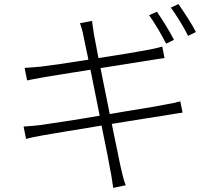

<svg xmlns="http://www.w3.org/2000/svg" viewBox="-20 -863 1040 936"><path d="M790 -650Q782 -665 772 -683.5Q762 -702 751 -720.5Q740 -739 728.5 -757Q717 -775 707 -789L745 -806Q754 -792 765.5 -775Q777 -758 788 -739.5Q799 -721 809.5 -703Q820 -685 828 -669ZM515 -307Q555 -314 594 -320.5Q633 -327 667.5 -332.5Q702 -338 730.5 -343Q759 -348 779 -352Q808 -357 826.5 -361Q845 -365 859 -369L870 -314Q856 -312 836.5 -309Q817 -306 789 -301Q744 -294 673.5 -283Q603 -272 525 -259Q533 -219 540.5 -183Q548 -147 554 -118.5Q560 -90 563.5 -71Q567 -52 569 -46Q574 -25 579.5 -2Q585 21 593 40L532 53Q528 29 525 7Q522 -15 517 -37Q516 -43 512.5 -62Q509 -81 503.5 -109.5Q498 -138 490.5 -174Q483 -210 475 -251Q430 -243 386.5 -236Q343 -229 305.5 -223Q268 -217 237.5 -211.5Q207 -206 188 -203Q136 -194 107 -186L95 -246Q112 -247 134.5 -249Q157 -251 174 -253Q193 -256 224.5 -260.5Q256 -265 294.5 -271Q333 -277 377 -284Q421 -291 466 -299L421 -523Q384 -517 348.5 -511.5Q313 -506 282.5 -501Q252 -496 227 -492Q202 -488 186 -485Q163 -481 144.5 -477.5Q126 -474 112 -471L100 -532Q117 -533 135.5 -534.5Q154 -536 178 -538Q210 -542 273.5 -551Q337 -560 411 -572Q401 -618 395 -648.5Q389 -679 387 -686Q384 -704 379.5 -720Q375 -736 370 -750L429 -761Q430 -747 433 -729.5Q436 -712 438 -696Q439 -690 445 -659Q451 -628 460 -580Q499 -586 537 -592Q575 -598 608 -603.5Q641 -609 668 -614Q695 -619 712 -622Q733 -626 747 -629.5Q761 -633 771 -636L782 -580Q774 -579 757.5 -576.5Q741 -574 722 -571L470 -531ZM850 -843Q860 -829 871.5 -811.5Q883 -794 895 -775.5Q907 -757 917.5 -739Q928 -721 935 -707L897 -688Q880 -722 857 -759.5Q834 -797 813 -826Z"/></svg>

Font: SpoqaHanSansJP-Light
Style: Regular
Weight: 300
Designer: [Source Han Sans]
Ryoko NISHIZUKA  (kana & ideographs); Paul D. Hunt (Latin, Greek & Cyrillic); Wenlong ZHANG  (bopomofo
Foundry: Spoqa (http://bi.spoqa.com)
Version: Version 1.002.20150607